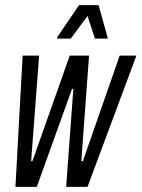

<svg xmlns="http://www.w3.org/2000/svg" viewBox="-20 -726 550 746"><path d="M40 0 68 -510H132L101 -100H106L251 -510H326L296 -100H302L445 -510H510L320 0H237L265 -381H260L123 0ZM202 -576V-581L287 -706H363L398 -581V-576H349L320 -664L255 -576Z"/></svg>

Font: Saira UltraCondensed Medium
Style: Italic
Weight: 500
Width: 1
Italic angle: -12°
Designer: Hector Gatti with collaboration of the Omnibus-Type team
Foundry: Omnibus-Type
Version: Version 1.101